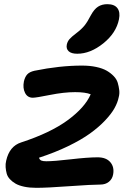

<svg xmlns="http://www.w3.org/2000/svg" viewBox="-20 -878 665 925"><path d="M352.1 -619.1Q323.7 -619.1 310.8 -631.1Q297.9 -643.1 301.8 -663.1Q305.2 -678.7 315.2 -689.9Q325.2 -701.2 347.2 -717.8Q373 -737.3 387.5 -755.4Q401.9 -773.4 417 -803.2Q433.6 -834 452.4 -845.9Q471.2 -857.9 497.1 -857.9Q531.2 -857.9 545.7 -838.6Q560.1 -819.3 553.2 -785.2Q540 -719.2 477.8 -669.2Q415.5 -619.1 352.1 -619.1ZM154.8 26.9Q122.6 26.9 96.9 21.5Q71.3 16.1 55.2 6.8Q39.1 -2.4 27.6 -14.9Q16.1 -27.3 12.2 -42Q8.3 -56.6 7.1 -72.5Q5.9 -88.4 9.8 -104Q25.4 -173.8 82 -191.9Q222.7 -237.8 305.9 -298.8Q389.2 -359.9 417 -423.8Q391.1 -434.1 341.8 -434.1Q288.6 -434.1 221.2 -420.7Q153.8 -407.2 138.2 -407.2Q112.3 -407.2 100.6 -430.7Q88.9 -454.1 95.2 -485.8Q100.1 -507.3 111.1 -519.5Q122.1 -531.7 146 -537.1Q268.1 -562 375 -562Q413.1 -562 443.6 -555.4Q474.1 -548.8 493.7 -537.6Q513.2 -526.4 527.6 -511.5Q542 -496.6 547.1 -479.5Q552.2 -462.4 554.4 -444.3Q556.6 -426.3 551.8 -409.2Q546.9 -384.3 531.7 -356.9Q516.6 -329.6 486.1 -297.4Q455.6 -265.1 413.6 -234.9Q371.6 -204.6 308.1 -173.8Q244.6 -143.1 168 -118.2Q170.9 -107.9 179 -104.5Q187 -101.1 203.1 -101.1Q239.7 -101.1 321.5 -110.6Q403.3 -120.1 450.2 -120.1Q491.7 -120.1 511.7 -96.4Q531.7 -72.8 524.9 -37.1Q521 -15.6 504.6 -2.2Q488.3 11.2 462.9 11.2Q423.8 11.2 314.9 19Q206.1 26.9 154.8 26.9Z"/></svg>

Font: Shantell Sans Irregular Bouncy
Style: Italic
Weight: 600
Italic angle: -11.31°
Designer: Stephen Nixon, Anya Danilova, Shantell Martin
Foundry: Arrow Type
Version: Version 1.006;[9816181b4]